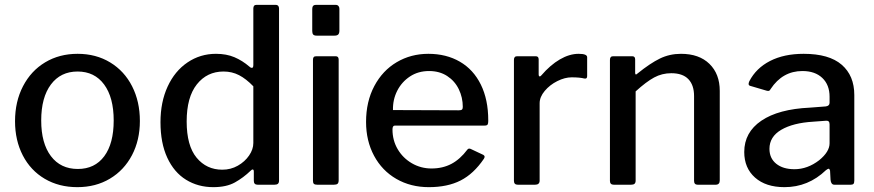

<svg xmlns="http://www.w3.org/2000/svg" viewBox="-20 -762 3606 792"><path d="M42 -262Q42 -343 75 -406.5Q108 -470 166.5 -505Q225 -540 300 -540Q376 -540 434.5 -504.5Q493 -469 525 -406Q557 -343 557 -263Q557 -184 524.5 -122Q492 -60 433.5 -25Q375 10 299 10Q223 10 164.5 -24.5Q106 -59 74 -121Q42 -183 42 -262ZM449 -265Q449 -360 409.5 -413.5Q370 -467 300 -467Q230 -467 190 -413.5Q150 -360 150 -265Q150 -171 190 -118Q230 -65 301 -65Q371 -65 410 -117.5Q449 -170 449 -265Z M1027 -16V-54Q1027 -63 1022 -63Q1019 -63 1014 -58Q984 -29 949 -9.5Q914 10 860 10Q797 10 747.5 -20.5Q698 -51 670 -111.5Q642 -172 642 -258Q642 -341 671.5 -405Q701 -469 753.5 -504.5Q806 -540 871 -540Q914 -540 947 -526Q980 -512 1009 -487Q1014 -482 1019 -482Q1025 -482 1025 -494V-727Q1025 -742 1038 -742H1118Q1124 -742 1127.5 -738Q1131 -734 1131 -727V-17Q1131 -8 1126.5 -4Q1122 0 1112 0H1043Q1027 0 1027 -16ZM902 -467Q834 -467 792 -414Q750 -361 750 -261Q750 -161 791 -111.5Q832 -62 897 -62Q932 -62 961 -78.5Q990 -95 1007.5 -120.5Q1025 -146 1025 -172V-406Q995 -437 966 -452Q937 -467 902 -467Z M1380 -636Q1380 -625 1375.5 -620Q1371 -615 1360 -615H1286Q1276 -615 1272 -619.5Q1268 -624 1268 -634V-725Q1268 -742 1283 -742H1366Q1372 -742 1376 -737.5Q1380 -733 1380 -726ZM1377 -19Q1377 -8 1372.5 -4Q1368 0 1357 0H1289Q1279 0 1275 -3.5Q1271 -7 1271 -16V-515Q1271 -523 1274 -526.5Q1277 -530 1285 -530H1365Q1377 -530 1377 -516Z M1760 -67Q1806 -67 1842 -86Q1878 -105 1908 -145Q1911 -149 1915 -149Q1920 -149 1923 -147L1974 -123Q1979 -120 1979 -115Q1979 -112 1976 -107Q1934 -45 1880 -17.5Q1826 10 1749 10Q1674 10 1615 -24Q1556 -58 1523 -119.5Q1490 -181 1490 -259Q1490 -343 1524 -407Q1558 -471 1616.5 -505.5Q1675 -540 1747 -540Q1821 -540 1877 -507.5Q1933 -475 1963.5 -413Q1994 -351 1994 -266V-262Q1994 -253 1991.5 -248.5Q1989 -244 1979 -244H1609Q1599 -244 1599 -228Q1599 -183 1620.5 -146.5Q1642 -110 1679 -88.5Q1716 -67 1760 -67ZM1872 -307Q1882 -307 1885.5 -310Q1889 -313 1889 -321Q1889 -360 1872.5 -394Q1856 -428 1824.5 -448.5Q1793 -469 1750 -469Q1705 -469 1671 -446.5Q1637 -424 1618.5 -387.5Q1600 -351 1601 -308Z M2100 -16V-515Q2100 -530 2113 -530H2190Q2202 -530 2202 -517V-454Q2202 -448 2205.5 -447Q2209 -446 2213 -451Q2250 -494 2289.5 -517Q2329 -540 2367 -540Q2402 -540 2402 -526V-448Q2402 -436 2391 -438Q2372 -443 2338 -443Q2310 -443 2279 -427.5Q2248 -412 2227 -387Q2206 -362 2206 -336V-17Q2206 0 2187 0H2116Q2100 0 2100 -16Z M2496 -16V-515Q2496 -530 2509 -530H2588Q2600 -530 2600 -517V-462Q2600 -456 2602.5 -455Q2605 -454 2610 -459Q2662 -501 2702 -520.5Q2742 -540 2789 -540Q2864 -540 2906.5 -498.5Q2949 -457 2949 -387V-18Q2949 0 2932 0H2858Q2843 0 2843 -16V-366Q2843 -411 2819.5 -435.5Q2796 -460 2749 -460Q2711 -460 2678.5 -442.5Q2646 -425 2602 -385V-17Q2602 -8 2597.5 -4Q2593 0 2583 0H2512Q2496 0 2496 -16Z M3216 10Q3139 10 3094.5 -29.5Q3050 -69 3050 -135Q3050 -216 3120.5 -264Q3191 -312 3321 -318L3386 -323Q3402 -325 3402 -338V-363Q3402 -412 3372 -440.5Q3342 -469 3290 -469Q3208 -469 3159 -395Q3156 -389 3152.5 -387.5Q3149 -386 3142 -388L3074 -408Q3068 -410 3068 -416Q3068 -420 3071 -427Q3099 -481 3156.5 -510.5Q3214 -540 3295 -540Q3400 -540 3452 -495Q3504 -450 3504 -370V-17Q3504 -7 3500.5 -3.5Q3497 0 3489 0H3422Q3408 0 3406 -20L3404 -58Q3402 -66 3398 -66Q3395 -66 3387 -60Q3314 10 3216 10ZM3388 -264 3334 -260Q3251 -255 3202.5 -226.5Q3154 -198 3154 -148Q3154 -109 3182 -86.5Q3210 -64 3257 -64Q3311 -64 3359 -101Q3402 -136 3402 -171V-249Q3402 -265 3388 -264Z"/></svg>

Font: n
Style: Regular
Weight: 500
Designer: Pablo Impallari, Rodrigo Fuenzalida
Foundry: Impallari Type
Version: Version 1.002; ttfautohint (v1.5)